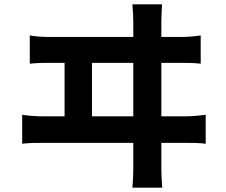

<svg xmlns="http://www.w3.org/2000/svg" viewBox="-20 -810 1040 883"><path d="M403 -275V-521H593V-275ZM722 -275V-521H810C832 -521 874 -521 903 -517V-647C877 -643 845 -640 810 -640H722V-712C722 -725 723 -749 725 -790H589C592 -744 593 -726 593 -712V-640H216C185 -640 149 -641 117 -647V-517C151 -521 186 -521 216 -521H277V-275H180C149 -275 114 -277 82 -282V-149C115 -153 150 -153 180 -153H593V-40C593 -30 593 -2 589 53H726C722 -4 722 -34 722 -42V-153H833C856 -153 898 -153 926 -149V-282C900 -279 868 -275 833 -275Z"/></svg>

Font: Noto Sans Japanese Bold
Style: Bold
Weight: 700
Designer: Ryoko NISHIZUKA (kana & ideographs); Paul D. Hunt (Latin, Greek & Cyrillic); Wenlong ZHANG (bopomofo); Sandoll Communica
Foundry: Adobe Systems Incorporated
Version: Version 1.000;PS 1;hotconv 1.0.78;makeotf.lib2.5.61930